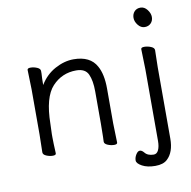

<svg xmlns="http://www.w3.org/2000/svg" viewBox="-91 -789 1038 1042"><g transform="rotate(-10 427.5 -268.0)"><path d="M750.5 -698Q772 -698 787.5 -678Q803 -658 803 -637.5Q803 -617 790 -603.5Q777 -590 756 -590Q735 -590 719.5 -609.5Q704 -629 704 -649.5Q704 -670 716.5 -684Q729 -698 750.5 -698ZM789 -457 787 -364V30Q787 105 748 141Q726 162 682 162Q638 162 609.5 146.5Q581 131 581 114.5Q581 98 591 82Q601 66 612 66Q623 66 634 79Q650 100 684 100Q701 100 710 81Q719 62 719 31V-364L716 -475Q716 -485 734 -485Q752 -485 770.5 -477.5Q789 -470 789 -457ZM496 -105 499 1Q499 11 481.5 11Q464 11 446 3.5Q428 -4 428 -16V-17Q429 -25 429 -44L430 -115V-293Q430 -352 414 -387.5Q398 -423 348 -423Q269 -423 215.5 -365.5Q162 -308 160 -162Q159 -129 158 -105V-89Q158 -59 161 1Q161 11 143.5 11Q126 11 108 3.5Q90 -4 90 -17L92 -115V-364L89 -471Q89 -481 106.5 -481Q124 -481 142 -473.5Q160 -466 160 -453V-439Q158 -411 158 -376Q190 -429 241.5 -457Q293 -485 344 -485Q436 -485 470 -422Q496 -376 496 -297Z"/></g></svg>

Font: Fusion Kai T
Style: Regular
Weight: 400
Designer: Fontworks Inc.
Version: Version 24.134;May 13, 2024